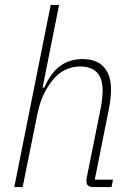

<svg xmlns="http://www.w3.org/2000/svg" viewBox="-20 -760 539 780"><path d="M186 -740H220L153 -404H160Q185 -462 223 -491Q261 -520 316 -520Q373 -520 402 -487.5Q431 -455 431 -396Q431 -379 429 -360Q427 -341 423 -321L365 -30H439L433 0H360Q331 0 331 -23Q331 -32 334 -46L389 -320Q393 -340 395 -360Q397 -380 397 -392Q397 -490 305 -490Q273 -490 243.5 -475.5Q214 -461 191 -431Q173 -408 157.5 -376.5Q142 -345 132 -297L72 0H38Z"/></svg>

Font: IBM Plex Sans Condensed ExtraLight
Style: Italic
Weight: 200
Width: 3
Italic angle: -11°
Designer: Mike Abbink, Paul van der Laan, Pieter van Rosmalen
Foundry: Bold Monday
Version: Version 1.3